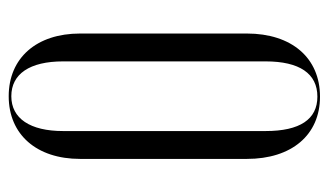

<svg xmlns="http://www.w3.org/2000/svg" viewBox="-177 -570 755 441"><g transform="rotate(-90 200.5 -349.5)"><path d="M56 -160C56 -57 111 8 199 8C288 8 344 -57 344 -160V-543C344 -643 288 -707 200 -707C112 -707 56 -643 56 -543ZM120 -582C120 -658 149 -701 200 -701C251 -701 280 -659 280 -582V-117C280 -39 252 2 199 2C147 2 120 -38 120 -117Z"/></g></svg>

Font: Moniqa Display
Style: Regular
Weight: 400
Designer: Rajesh Rajput
Foundry: Rajesh Rajput
Version: Version 1.000